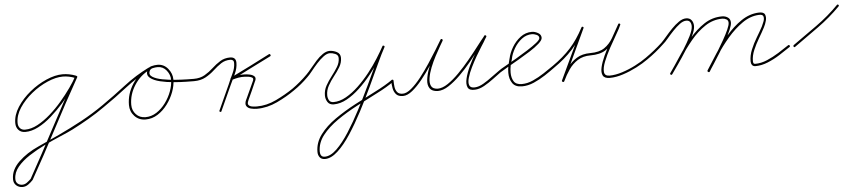

<svg xmlns="http://www.w3.org/2000/svg" viewBox="-68 -481 4419 995"><g transform="rotate(-5 2141.0 16.5)"><path d="M345 -239Q342 -233 337 -235Q305 -248 273 -248Q237 -248 193 -229Q149 -210 109.5 -178Q70 -146 44.5 -107.5Q19 -69 19 -29Q19 -12 28.5 -1.5Q38 9 55 9Q87 9 120.5 -9Q154 -27 187 -56Q220 -85 249 -119Q278 -153 301 -185.5Q324 -218 337 -243Q340 -248 345 -245Q350 -242 347 -237Q334 -211 310.5 -177.5Q287 -144 256.5 -109.5Q226 -75 192 -45Q158 -15 123 3Q88 21 55 21Q33 21 20 7Q7 -7 7 -29Q7 -71 33.5 -112Q60 -153 101 -186.5Q142 -220 188 -240Q234 -260 273 -260Q307 -260 341 -247Q347 -244 345 -239ZM337 -243Q340 -248 345 -245Q350 -242 347 -237Q276 -111 209 17.5Q142 146 71 272Q71 272 71 272Q70 273 70 273Q60 284 46 294Q32 304 16 304Q-3 304 -16.5 292Q-30 280 -30 260Q-30 233 -18.5 210.5Q-7 188 12 170Q55 129 114.5 102.5Q174 76 227 51Q289 22 349 -10.5Q409 -43 465 -82Q469 -85 473 -80Q476 -76 471 -72Q430 -43 387 -18Q344 7 299 30Q273 43 233.5 59.5Q194 76 150.5 97Q107 118 68.5 143Q30 168 6 197Q-18 226 -18 260Q-18 275 -8.5 283.5Q1 292 16 292Q29 292 41 283Q53 274 62 265Q62 265 61 266Q61 266 61 266Q131 140 198.5 11.5Q266 -117 337 -243Q337 -243 337 -243Q337 -243 337 -243Z M463 -74Q460 -79 465 -82Q527 -125 589 -173Q651 -221 720 -255Q725 -257 728 -252Q730 -247 725 -244Q676 -221 645 -173Q614 -125 614 -71Q614 -42 633 -21.5Q652 -1 682 -1Q713 -1 740 -18.5Q767 -36 787.5 -64Q808 -92 819.5 -123.5Q831 -155 831 -183Q831 -209 813 -231.5Q795 -254 767 -254Q756 -254 742 -251Q728 -248 724 -236Q724 -236 724 -236Q724 -236 724 -236Q717 -218 735.5 -206.5Q754 -195 786 -189Q818 -183 852.5 -180.5Q887 -178 914 -177.5Q941 -177 949 -177Q949 -177 949 -177Q949 -177 949 -177Q955 -177 955 -171Q955 -165 949 -165Q938 -165 908.5 -165.5Q879 -166 842.5 -169Q806 -172 773 -180Q740 -188 722 -202.5Q704 -217 712 -240Q712 -240 712 -240Q712 -240 712 -240Q718 -257 735 -261.5Q752 -266 767 -266Q800 -266 821.5 -240Q843 -214 843 -183Q843 -152 830.5 -118.5Q818 -85 796 -55.5Q774 -26 745 -7.5Q716 11 682 11Q647 11 624.5 -13Q602 -37 602 -71Q602 -129 635 -180Q668 -231 720 -255Q725 -257 728 -252Q730 -247 725 -244Q657 -211 595.5 -163Q534 -115 471 -72Q466 -69 463 -74Z M943 -171Q943 -177 949 -177Q982 -177 1006 -191Q1030 -205 1050.5 -224Q1071 -243 1093.5 -257Q1116 -271 1145 -271Q1176 -271 1176 -241Q1176 -213 1162.5 -184Q1149 -155 1137 -130Q1122 -97 1107 -64Q1092 -31 1077 2Q1077 2 1077 2Q1077 2 1077 2Q1075 8 1070 5Q1064 3 1067 -2Q1082 -35 1097 -68Q1112 -101 1127 -134Q1137 -159 1150.5 -186.5Q1164 -214 1164 -241Q1164 -259 1145 -259Q1118 -259 1097 -245Q1076 -231 1055.5 -212Q1035 -193 1009.5 -179Q984 -165 949 -165Q943 -165 943 -171ZM1347 -270Q1353 -273 1355 -267Q1358 -262 1353 -259Q1301 -233 1250 -207.5Q1199 -182 1148 -156Q1143 -153 1140 -159Q1138 -165 1143 -167Q1160 -172 1177.5 -175Q1195 -178 1213 -177Q1213 -177 1213 -177Q1213 -177 1213 -177Q1223 -177 1238.5 -174Q1254 -171 1263 -162.5Q1272 -154 1264 -137Q1264 -137 1264 -137Q1264 -138 1264 -138Q1254 -114 1243 -90Q1232 -66 1221 -42Q1221 -42 1221 -41Q1221 -41 1221 -41Q1213 -25 1219 -17.5Q1225 -10 1237.5 -8Q1250 -6 1262 -6Q1313 -6 1363 -30Q1413 -54 1454 -82Q1458 -85 1462 -80Q1465 -76 1460 -72Q1419 -43 1367 -18.5Q1315 6 1262 6Q1245 6 1229.5 2Q1214 -2 1207 -13.5Q1200 -25 1210 -47Q1210 -47 1210 -47Q1210 -46 1210 -46Q1221 -70 1232 -94Q1243 -118 1254 -142Q1254 -142 1254 -143Q1254 -143 1254 -143Q1258 -153 1250 -157.5Q1242 -162 1230.5 -163.5Q1219 -165 1213 -165Q1213 -165 1213 -165Q1213 -165 1213 -165Q1196 -166 1179.5 -163Q1163 -160 1147 -155Q1142 -154 1139 -159Q1137 -164 1142 -167Q1194 -192 1245 -218Q1296 -244 1347 -270Q1347 -270 1347 -270Q1347 -270 1347 -270Z M1452 -74Q1449 -78 1454 -82Q1495 -111 1533 -149Q1544 -160 1559 -178.5Q1574 -197 1591 -216Q1608 -235 1626.5 -247.5Q1645 -260 1662 -260Q1681 -260 1699.5 -250.5Q1718 -241 1718 -219Q1718 -194 1704.5 -171.5Q1691 -149 1673.5 -127Q1656 -105 1643 -81.5Q1630 -58 1630 -32Q1630 -18 1636.5 -6Q1643 6 1660 6Q1692 6 1725.5 -13Q1759 -32 1791 -62.5Q1823 -93 1851 -128.5Q1879 -164 1901 -199Q1923 -234 1937 -260Q1939 -265 1945 -262Q1950 -259 1947 -254Q1930 -223 1906 -171Q1882 -119 1853 -57Q1824 5 1791.5 67Q1759 129 1725 181Q1691 233 1656.5 264.5Q1622 296 1590 296Q1572 296 1563 284.5Q1554 273 1554 256Q1554 208 1584.5 167Q1615 126 1664.5 91.5Q1714 57 1770.5 27Q1827 -3 1880 -29.5Q1933 -56 1970 -82Q1974 -85 1978 -80Q1981 -76 1976 -72Q1941 -47 1889.5 -21Q1838 5 1781.5 34.5Q1725 64 1676 98Q1627 132 1596.5 171Q1566 210 1566 256Q1566 268 1571.5 276Q1577 284 1590 284Q1620 284 1652.5 252.5Q1685 221 1718 169.5Q1751 118 1783 56.5Q1815 -5 1844 -66.5Q1873 -128 1896.5 -179Q1920 -230 1937 -260Q1940 -265 1945 -262Q1950 -260 1947 -254Q1933 -227 1910 -191Q1887 -155 1858 -118.5Q1829 -82 1796 -51Q1763 -20 1728.5 -1Q1694 18 1660 18Q1638 18 1628 2.5Q1618 -13 1618 -32Q1618 -59 1631 -82.5Q1644 -106 1661.5 -128.5Q1679 -151 1692.5 -173Q1706 -195 1706 -219Q1706 -235 1690.5 -241.5Q1675 -248 1662 -248Q1647 -248 1629 -234.5Q1611 -221 1593.5 -201.5Q1576 -182 1561 -163Q1546 -144 1535 -134Q1500 -99 1460 -72Q1456 -69 1452 -74Z M1967 -77Q1967 -83 1973 -83Q1979 -83 1979 -77Q1979 -62 1981 -45.5Q1983 -29 1992 -17.5Q2001 -6 2021 -6Q2041 -6 2066 -27Q2091 -48 2116.5 -80.5Q2142 -113 2166 -149.5Q2190 -186 2209.5 -217.5Q2229 -249 2240 -268Q2243 -273 2248 -270Q2253 -267 2250 -261Q2246 -254 2234 -233.5Q2222 -213 2207.5 -185.5Q2193 -158 2181.5 -129Q2170 -100 2166 -74.5Q2162 -49 2170 -33Q2178 -17 2204 -16Q2204 -16 2203 -16Q2203 -16 2203 -16Q2228 -16 2257 -35.5Q2286 -55 2316 -85.5Q2346 -116 2374.5 -150.5Q2403 -185 2427 -216.5Q2451 -248 2468 -268Q2471 -273 2476 -269Q2480 -266 2477 -261Q2473 -255 2469.5 -249Q2466 -243 2462 -236Q2459 -231 2447 -212.5Q2435 -194 2419.5 -167Q2404 -140 2390 -111.5Q2376 -83 2369 -58.5Q2362 -34 2367.5 -19.5Q2373 -5 2396 -6Q2417 -7 2441 -21Q2465 -35 2488 -52.5Q2511 -70 2529 -82Q2529 -82 2529 -82Q2529 -82 2529 -82Q2533 -85 2537 -80Q2540 -76 2535 -72Q2517 -59 2493 -41Q2469 -23 2444 -9Q2419 5 2396 6Q2366 8 2358 -9.5Q2350 -27 2357 -56Q2364 -85 2380 -119Q2396 -153 2415 -184.5Q2434 -216 2448.5 -238.5Q2463 -261 2467 -268Q2470 -272 2475 -269Q2480 -265 2477 -261Q2459 -239 2434.5 -207Q2410 -175 2381 -139.5Q2352 -104 2321 -73.5Q2290 -43 2260 -23.5Q2230 -4 2203 -4Q2203 -4 2203 -4Q2203 -4 2203 -4Q2173 -5 2161.5 -22Q2150 -39 2153 -65.5Q2156 -92 2167 -122.5Q2178 -153 2193 -182.5Q2208 -212 2221 -235Q2234 -258 2240 -268Q2243 -273 2248 -269Q2253 -266 2250 -261Q2238 -241 2218 -208.5Q2198 -176 2173.5 -139Q2149 -102 2122.5 -69Q2096 -36 2070 -15Q2044 6 2021 6Q1997 6 1985.5 -7Q1974 -20 1970.5 -39Q1967 -58 1967 -77Q1967 -77 1967 -77Q1967 -77 1967 -77Z M2535 -72Q2531 -69 2527 -74Q2524 -78 2529 -82Q2538 -89 2563.5 -103Q2589 -117 2620.5 -135.5Q2652 -154 2682 -173Q2712 -192 2731.5 -207.5Q2751 -223 2751 -232Q2751 -244 2737.5 -249.5Q2724 -255 2715 -255Q2685 -255 2661 -236.5Q2637 -218 2621 -190.5Q2605 -163 2600 -137Q2600 -137 2600 -137Q2600 -136 2600 -136Q2594 -119 2590.5 -102Q2587 -85 2587 -66Q2587 -39 2598.5 -20.5Q2610 -2 2640 -2Q2669 -2 2699 -15.5Q2729 -29 2757 -47.5Q2785 -66 2808 -82Q2808 -82 2808 -82Q2808 -82 2808 -82Q2812 -85 2816 -80Q2819 -76 2814 -72Q2791 -55 2762 -36Q2733 -17 2702 -3.5Q2671 10 2640 10Q2605 10 2590 -12Q2575 -34 2575 -66Q2575 -86 2579 -103.5Q2583 -121 2588 -140Q2588 -140 2588 -139Q2588 -139 2588 -139Q2594 -168 2611.5 -197.5Q2629 -227 2655.5 -247Q2682 -267 2715 -267Q2730 -267 2746.5 -258Q2763 -249 2763 -232Q2763 -220 2743.5 -202.5Q2724 -185 2694 -166Q2664 -147 2632 -128.5Q2600 -110 2573.5 -95Q2547 -80 2535 -72Q2535 -72 2535 -72Q2535 -72 2535 -72Z M2806 -74Q2803 -79 2808 -82Q2864 -121 2902.5 -163.5Q2941 -206 2973 -267Q2975 -272 2981 -270Q2986 -267 2983 -262Q2952 -196 2921.5 -130Q2891 -64 2860 3Q2857 8 2852 5Q2846 3 2849 -3Q2865 -36 2886 -65.5Q2907 -95 2936 -113Q2965 -131 3007 -131Q3054 -131 3081 -149.5Q3108 -168 3126 -199Q3144 -230 3164 -267Q3166 -272 3172 -270Q3177 -267 3174 -262Q3168 -247 3150 -216.5Q3132 -186 3112.5 -150Q3093 -114 3080 -81.5Q3067 -49 3069 -27.5Q3071 -6 3097 -6Q3127 -6 3163 -17.5Q3199 -29 3233 -46.5Q3267 -64 3292 -82Q3292 -82 3292 -82Q3292 -82 3292 -82Q3296 -85 3300 -80Q3303 -76 3298 -72Q3273 -54 3238 -36Q3203 -18 3166 -6Q3129 6 3097 6Q3069 6 3061 -10Q3053 -26 3059 -52.5Q3065 -79 3079.5 -110.5Q3094 -142 3111 -172.5Q3128 -203 3142.5 -228.5Q3157 -254 3164 -267Q3166 -272 3171 -270Q3177 -267 3174 -262Q3153 -222 3134 -189.5Q3115 -157 3086 -138Q3057 -119 3007 -119Q2968 -119 2940.5 -101.5Q2913 -84 2894 -56.5Q2875 -29 2860 3Q2857 8 2852 5Q2846 3 2849 -3Q2880 -69 2911 -135Q2942 -201 2973 -267Q2975 -272 2981 -270Q2986 -267 2983 -262Q2951 -199 2911.5 -155.5Q2872 -112 2814 -72Q2809 -69 2806 -74Z M3298 -72Q3294 -69 3290 -74Q3287 -78 3292 -82Q3339 -115 3379 -152Q3391 -164 3407 -183Q3423 -202 3441.5 -221Q3460 -240 3479.5 -253.5Q3499 -267 3517 -267Q3536 -267 3545.5 -254.5Q3555 -242 3555 -224Q3555 -204 3539 -171Q3523 -138 3500 -101.5Q3477 -65 3455 -33.5Q3433 -2 3421 15Q3417 20 3413 17Q3408 13 3411 9Q3423 -8 3444.5 -39Q3466 -70 3488.5 -105.5Q3511 -141 3527 -173Q3543 -205 3543 -224Q3543 -237 3537 -246Q3531 -255 3517 -255Q3501 -255 3483 -241.5Q3465 -228 3447 -209Q3429 -190 3413.5 -171.5Q3398 -153 3387 -144Q3346 -105 3298 -72Q3298 -72 3298 -72Q3298 -72 3298 -72ZM3413 17Q3408 13 3411 9Q3437 -28 3467 -74Q3497 -120 3532.5 -162.5Q3568 -205 3610.5 -233Q3653 -261 3704 -261Q3721 -261 3734 -252Q3747 -243 3747 -225Q3747 -212 3736.5 -187.5Q3726 -163 3709.5 -133.5Q3693 -104 3674.5 -74.5Q3656 -45 3640.5 -20.5Q3625 4 3616 17Q3613 22 3608 19Q3603 16 3606 11Q3614 -2 3629.5 -25.5Q3645 -49 3663 -78.5Q3681 -108 3697.5 -137Q3714 -166 3724.5 -189.5Q3735 -213 3735 -225Q3735 -238 3725 -243.5Q3715 -249 3704 -249Q3656 -249 3614.5 -221.5Q3573 -194 3538.5 -152Q3504 -110 3475 -65Q3446 -20 3421 15Q3417 20 3413 17ZM3608 20Q3602 17 3605 11Q3627 -24 3657 -70.5Q3687 -117 3724 -160.5Q3761 -204 3804 -233Q3847 -262 3895 -264Q3921 -265 3927 -251Q3933 -237 3928 -218.5Q3923 -200 3915 -185Q3902 -160 3885 -131.5Q3868 -103 3855.5 -73.5Q3843 -44 3843 -16Q3843 -10 3845 -5.5Q3847 -1 3854 -1Q3885 -1 3916.5 -14.5Q3948 -28 3977.5 -46.5Q4007 -65 4032 -82Q4037 -85 4040 -80Q4043 -75 4038 -72Q4013 -55 3982.5 -35.5Q3952 -16 3919 -2.5Q3886 11 3854 11Q3842 11 3836.5 3Q3831 -5 3831 -16Q3831 -46 3843.5 -76.5Q3856 -107 3873.5 -136Q3891 -165 3905 -191Q3910 -201 3915.5 -215.5Q3921 -230 3918 -241.5Q3915 -253 3895 -252Q3850 -250 3808.5 -221Q3767 -192 3730.5 -149.5Q3694 -107 3665 -61.5Q3636 -16 3616 18Q3613 23 3608 20Z M4068 -71Q4064 -67 4060 -72Q4057 -77 4062 -81Q4123 -124 4186 -169Q4249 -214 4302 -268Q4306 -272 4310 -268Q4314 -264 4310 -260Q4257 -206 4193.5 -160.5Q4130 -115 4068 -71Q4068 -71 4068 -71Q4068 -71 4068 -71Z"/></g></svg>

Font: FRB American Cursive Thin
Style: Italic
Weight: 100
Italic angle: -25°
Version: Version 2.0;Modular Font Editor K font №1